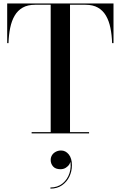

<svg xmlns="http://www.w3.org/2000/svg" viewBox="-20 -770 696 1108"><path d="M162.5 0V-7.5H272.5V-742.5H182.5Q139.5 -742.5 110.8 -726Q82 -709.5 64.5 -679.5Q47 -649.5 38.8 -609Q30.5 -568.5 29 -521H21.5V-750H635V-521H627Q625.5 -568.5 617.2 -609Q609 -649.5 591.5 -679.5Q574 -709.5 545.2 -726Q516.5 -742.5 473.5 -742.5H384V-7.5H494V0ZM271 318.5V312Q312 312 340.8 288.8Q369.5 265.5 381.2 228.8Q393 192 384 151.5H386.5Q388 164.5 380.8 177Q373.5 189.5 360 198Q346.5 206.5 329 206.5Q300.5 206.5 286.5 190.8Q272.5 175 272.5 153Q272.5 138 280.2 125.5Q288 113 302 105.8Q316 98.5 332.5 98.5Q358.5 98.5 376.8 121Q395 143.5 395 184Q395 218 380.5 248.8Q366 279.5 338.2 299Q310.5 318.5 271 318.5Z"/></svg>

Font: BodoniModa_28ptMedium
Style: Regular
Weight: 500
Designer: Owen Earl
Foundry: indestructible type
Version: Version 2.004